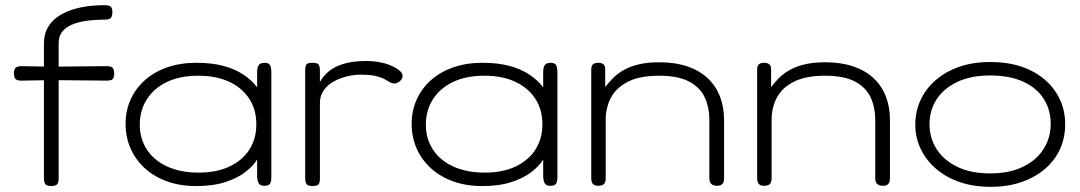

<svg xmlns="http://www.w3.org/2000/svg" viewBox="-20 -709 4179 743"><path d="M177 11Q167 11 161 8Q155 5 152.5 -2Q150 -9 150 -20V-540Q150 -578 167 -606Q184 -634 216 -652.5Q248 -671 291 -680Q334 -689 385 -689Q396 -689 402.5 -686.5Q409 -684 412 -678Q415 -672 415 -661Q415 -651 412 -644.5Q409 -638 402.5 -635.5Q396 -633 384 -633Q348 -633 315.5 -628.5Q283 -624 259 -614Q235 -604 221 -586.5Q207 -569 207 -542V-17Q207 -7 204 -0.5Q201 6 194.5 8.5Q188 11 177 11ZM64 -453 178 -451 392 -453Q403 -453 409.5 -450.5Q416 -448 419 -442Q422 -436 422 -426Q422 -415 419.5 -408.5Q417 -402 411 -399.5Q405 -397 394 -397L178 -399L62 -397Q46 -397 40 -403.5Q34 -410 34 -426Q34 -441 41 -447Q48 -453 64 -453Z M1003 10Q989 10 983 3Q977 -4 975 -23V-92Q961 -68 930.5 -44Q900 -20 852.5 -4.5Q805 11 739 11Q677 11 627 -7Q577 -25 541 -57.5Q505 -90 485.5 -134Q466 -178 466 -230Q466 -281 485.5 -324Q505 -367 541 -399Q577 -431 627.5 -448.5Q678 -466 739 -466Q800 -466 844.5 -454Q889 -442 921.5 -420.5Q954 -399 975 -371V-429Q975 -449 981.5 -457.5Q988 -466 1004 -466Q1014 -466 1019.5 -462.5Q1025 -459 1027.5 -451Q1030 -443 1030 -429V-23Q1030 -11 1027.5 -3.5Q1025 4 1019 7Q1013 10 1003 10ZM749 -41Q819 -41 869 -65Q919 -89 945.5 -131Q972 -173 972 -228Q972 -285 944.5 -327Q917 -369 867 -392.5Q817 -416 747 -416Q677 -416 626.5 -392Q576 -368 548.5 -325Q521 -282 521 -226Q521 -172 548.5 -130Q576 -88 627.5 -64.5Q679 -41 749 -41Z M1188 11Q1178 11 1172 8Q1166 5 1163.5 -2Q1161 -9 1161 -20V-437Q1161 -449 1163.5 -455.5Q1166 -462 1172 -464Q1178 -466 1189 -466Q1199 -466 1205.5 -464Q1212 -462 1215 -455.5Q1218 -449 1218 -437V-392Q1228 -409 1242 -423.5Q1256 -438 1277 -449Q1298 -460 1328 -466.5Q1358 -473 1398 -473Q1424 -473 1446 -469Q1468 -465 1485 -458.5Q1502 -452 1514 -444.5Q1526 -437 1532 -430Q1538 -423 1538 -417Q1538 -404 1527.5 -395Q1517 -386 1508 -386Q1497 -386 1488.5 -391Q1480 -396 1467.5 -403Q1455 -410 1433.5 -415Q1412 -420 1374 -420Q1350 -420 1323 -413.5Q1296 -407 1272 -394Q1248 -381 1233 -360Q1218 -339 1218 -310V-18Q1218 -7 1215.5 -0.5Q1213 6 1206.5 8.5Q1200 11 1188 11Z M2110 10Q2096 10 2090 3Q2084 -4 2082 -23V-92Q2068 -68 2037.5 -44Q2007 -20 1959.5 -4.5Q1912 11 1846 11Q1784 11 1734 -7Q1684 -25 1648 -57.5Q1612 -90 1592.5 -134Q1573 -178 1573 -230Q1573 -281 1592.5 -324Q1612 -367 1648 -399Q1684 -431 1734.5 -448.5Q1785 -466 1846 -466Q1907 -466 1951.5 -454Q1996 -442 2028.5 -420.5Q2061 -399 2082 -371V-429Q2082 -449 2088.5 -457.5Q2095 -466 2111 -466Q2121 -466 2126.5 -462.5Q2132 -459 2134.5 -451Q2137 -443 2137 -429V-23Q2137 -11 2134.5 -3.5Q2132 4 2126 7Q2120 10 2110 10ZM1856 -41Q1926 -41 1976 -65Q2026 -89 2052.5 -131Q2079 -173 2079 -228Q2079 -285 2051.5 -327Q2024 -369 1974 -392.5Q1924 -416 1854 -416Q1784 -416 1733.5 -392Q1683 -368 1655.5 -325Q1628 -282 1628 -226Q1628 -172 1655.5 -130Q1683 -88 1734.5 -64.5Q1786 -41 1856 -41Z M2295 10Q2285 10 2279 6.5Q2273 3 2270.5 -3.5Q2268 -10 2268 -20V-440Q2268 -450 2271 -455.5Q2274 -461 2280 -463.5Q2286 -466 2296 -466Q2302 -466 2307 -464.5Q2312 -463 2315.5 -460Q2319 -457 2320.5 -452Q2322 -447 2322 -440V-372Q2335 -389 2351.5 -406Q2368 -423 2392 -437Q2416 -451 2450 -459.5Q2484 -468 2532 -468Q2593 -468 2640 -452Q2687 -436 2718.5 -406.5Q2750 -377 2766 -336Q2782 -295 2782 -244V-19Q2782 -9 2779 -2.5Q2776 4 2770 7Q2764 10 2754 10Q2744 10 2737.5 6.5Q2731 3 2728 -3.5Q2725 -10 2725 -20V-245Q2725 -294 2707 -332.5Q2689 -371 2646.5 -393.5Q2604 -416 2530 -416Q2457 -416 2411.5 -393.5Q2366 -371 2345 -332.5Q2324 -294 2324 -245V-19Q2324 -9 2321 -2.5Q2318 4 2311.5 7Q2305 10 2295 10Z M2937 10Q2927 10 2921 6.5Q2915 3 2912.5 -3.5Q2910 -10 2910 -20V-440Q2910 -450 2913 -455.5Q2916 -461 2922 -463.5Q2928 -466 2938 -466Q2944 -466 2949 -464.5Q2954 -463 2957.5 -460Q2961 -457 2962.5 -452Q2964 -447 2964 -440V-372Q2977 -389 2993.5 -406Q3010 -423 3034 -437Q3058 -451 3092 -459.5Q3126 -468 3174 -468Q3235 -468 3282 -452Q3329 -436 3360.5 -406.5Q3392 -377 3408 -336Q3424 -295 3424 -244V-19Q3424 -9 3421 -2.5Q3418 4 3412 7Q3406 10 3396 10Q3386 10 3379.5 6.5Q3373 3 3370 -3.5Q3367 -10 3367 -20V-245Q3367 -294 3349 -332.5Q3331 -371 3288.5 -393.5Q3246 -416 3172 -416Q3099 -416 3053.5 -393.5Q3008 -371 2987 -332.5Q2966 -294 2966 -245V-19Q2966 -9 2963 -2.5Q2960 4 2953.5 7Q2947 10 2937 10Z M3814 14Q3747 14 3693.5 -4.5Q3640 -23 3601.5 -56.5Q3563 -90 3542.5 -133.5Q3522 -177 3522 -227Q3522 -277 3542 -321Q3562 -365 3600.5 -398.5Q3639 -432 3692 -450.5Q3745 -469 3812 -469Q3902 -469 3966.5 -437.5Q4031 -406 4066.5 -351.5Q4102 -297 4102 -228Q4102 -176 4082 -132Q4062 -88 4024 -55.5Q3986 -23 3933 -4.5Q3880 14 3814 14ZM3812 -38Q3886 -38 3938.5 -63.5Q3991 -89 4018.5 -132.5Q4046 -176 4046 -230Q4046 -284 4019 -326.5Q3992 -369 3939.5 -393Q3887 -417 3811 -417Q3737 -417 3684.5 -392Q3632 -367 3604.5 -324.5Q3577 -282 3577 -229Q3577 -175 3604.5 -132Q3632 -89 3684.5 -63.5Q3737 -38 3812 -38Z"/></svg>

Font: Fredoka SemiExpanded Light
Style: Regular
Weight: 300
Width: 6
Designer: Ben Nathan
Foundry: Milena B. Brandão, Ben Nathan
Version: Version 2.001